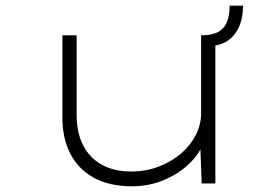

<svg xmlns="http://www.w3.org/2000/svg" viewBox="-20 -644 912 674"><path d="M444 10Q363 10 308.5 -20.5Q254 -51 226.5 -105Q199 -159 199 -231V-520H249V-241Q249 -179 271.5 -134.5Q294 -90 337 -66Q380 -42 440 -42Q493 -42 538 -59.5Q583 -77 616 -105.5Q649 -134 667.5 -170.5Q686 -207 686 -247V-520Q712 -520 730.5 -525.5Q749 -531 761 -543Q773 -555 779.5 -575Q786 -595 786 -624H833Q833 -579 817.5 -546.5Q802 -514 773.5 -497.5Q745 -481 706 -483L736 -504V0H688L682 -159L692 -140Q681 -105 645 -70Q609 -35 556.5 -12.5Q504 10 444 10Z"/></svg>

Font: Lexend Zetta ExtraLight
Style: Regular
Weight: 250
Version: Version 1.007